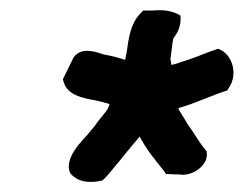

<svg xmlns="http://www.w3.org/2000/svg" viewBox="-20 -693 485 382"><path d="M105 -535 107 -529C116 -497 164 -496 180 -491L198 -486C198 -485 196 -481 195 -478C190 -468 178 -457 169 -443L154 -425C148 -417 105 -379 120 -348C140 -325 170 -331 184 -334C193 -342 202 -354 208 -361C225 -381 240 -401 257 -420V-421H258C271 -396 290 -373 307 -352L310 -347L329 -346H337C360 -341 397 -363 391 -392C380 -405 370 -421 361 -435C353 -445 349 -454 340 -468C337 -472 336 -474 335 -478C368 -487 400 -503 432 -513L436 -519C454 -547 442 -586 414 -596C394 -590 373 -580 354 -574C343 -571 330 -565 321 -564C320 -566 321 -571 319 -574L323 -606C323 -609 324 -610 325 -617C334 -628 341 -643 339 -662C323 -672 304 -674 284 -672H265L259 -666C239 -645 236 -616 232 -589L229 -574L212 -579C204 -581 196 -583 185 -585C178 -587 142 -603 126 -578Z"/></svg>

Font: Hussar Pisanka
Style: BdKur
Weight: 700
Designer: Robert Jablonski
Foundry: Cannot Into Space Fonts
Version: Version 1.070